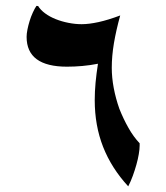

<svg xmlns="http://www.w3.org/2000/svg" viewBox="-20 -662 577 666"><path d="M112.3 -641.1Q120.6 -627.4 136.5 -615.7Q152.3 -604 173.1 -595.7Q193.8 -587.4 217.3 -582.8Q240.7 -578.1 263.2 -578.1Q288.6 -578.1 322 -585.4Q355.5 -592.8 397 -608.4Q382.8 -557.1 375.2 -512.2Q367.7 -467.3 367.7 -427.2Q367.7 -393.1 374.5 -356.9Q381.3 -320.8 394 -284.7Q408.2 -249 425.8 -218Q443.4 -187 464.4 -165V-157.2Q464.4 -144.5 461.4 -127.2Q458.5 -109.9 453.1 -90.8Q447.8 -71.8 440.7 -52.2Q433.6 -32.7 424.8 -15.6Q366.7 -78.6 337.6 -152.6Q308.6 -226.6 308.6 -314.5Q308.6 -343.8 311.5 -375.5Q314.5 -407.2 319.8 -440.9Q292.5 -435.5 265.4 -433.1Q238.3 -430.7 212.4 -430.7Q72.3 -430.7 72.3 -534.2Q72.3 -544.9 75.2 -559.6Q78.1 -574.2 82.8 -589.4Q87.4 -604.5 93.8 -618.4Q100.1 -632.3 106.4 -641.6Z"/></svg>

Font: XB Niloofar
Style: Bold
Weight: 700
Designer: Behnam
Foundry: Irmug
Version: Version 7.201 2008